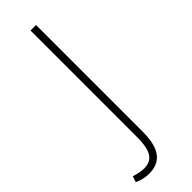

<svg xmlns="http://www.w3.org/2000/svg" viewBox="-273 -491 738 738"><g transform="rotate(-45 96.0 -122.0)"><path d="M28 234C94 234 126 194 126 102V-478H96V98C96 160 86 206 30 206C12 206 -10 200 -22 196L-30 220C-16 228 10 234 28 234Z"/></g></svg>

Font: Source Sans Pro ExtraLight
Style: Regular
Weight: 200
Designer: Paul D. Hunt
Foundry: Adobe Systems Incorporated
Version: Version 3.006;hotconv 1.0.111;makeotfexe 2.5.65597